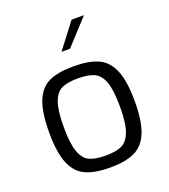

<svg xmlns="http://www.w3.org/2000/svg" viewBox="-140 -868 858 975"><g transform="rotate(-20 288.5 -380.5)"><path d="M57 -268Q57 -378 82 -437.5Q107 -497 156 -519Q205 -541 288 -541Q370 -541 420 -518.5Q470 -496 495 -436.5Q520 -377 520 -268Q520 -159 495 -99.5Q470 -40 420.5 -17Q371 6 288 6Q206 6 156 -17Q106 -40 81.5 -99.5Q57 -159 57 -268ZM440 -268Q440 -358 423.5 -402.5Q407 -447 375 -461.5Q343 -476 288 -476Q232 -476 200.5 -461.5Q169 -447 152.5 -402.5Q136 -358 136 -268Q136 -178 152.5 -133Q169 -88 200.5 -73.5Q232 -59 288 -59Q343 -59 374.5 -73.5Q406 -88 423 -133Q440 -178 440 -268ZM360 -767H427L302 -631H256Z"/></g></svg>

Font: Exo
Style: Regular
Weight: 400
Designer: Natanael Gama
Foundry: Natanael Gama
Version: Version 1.500; ttfautohint (v1.6)